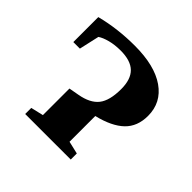

<svg xmlns="http://www.w3.org/2000/svg" viewBox="-127 -595 719 719"><g transform="rotate(45 233.0 -235.5)"><path d="M92.8 0V-32.2L142.6 -43.9V-184.6L183.1 -191.9Q235.4 -201.2 258.3 -230.2Q281.2 -259.3 281.2 -320.3Q281.2 -371.6 256.1 -396.2Q231 -420.9 177.7 -420.9Q147 -420.9 121.8 -414.3Q96.7 -407.7 82.5 -397.9L64.5 -317.9H29.8V-450.2Q111.3 -471.2 202.6 -471.2Q307.6 -471.2 365.5 -430.9Q423.3 -390.6 423.3 -320.3Q423.3 -264.2 388.7 -230.7Q354 -197.3 283.7 -180.2V-43.9L334 -32.2V0Z"/></g></svg>

Font: Tinos
Style: Bold
Weight: 700
Designer: Steve Matteson
Foundry: Monotype Imaging Inc.
Version: Version 1.23